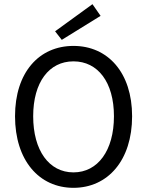

<svg xmlns="http://www.w3.org/2000/svg" viewBox="-20 -888 704 920"><path d="M332 12C497 12 613 -120 613 -331C613 -540 497 -668 332 -668C167 -668 52 -541 52 -331C52 -120 167 12 332 12ZM332 -62C215 -62 139 -167 139 -331C139 -494 215 -594 332 -594C449 -594 526 -494 526 -331C526 -167 449 -62 332 -62ZM276 -697 462 -812 423 -868 244 -738Z"/></svg>

Font: DAIFUKU Sans
Style: Regular
Weight: 400
Designer: Original font ‘Source Han Sans JP’ : Paul D. Hunt
Foundry: Daifuku
Version: Version 1.000